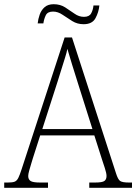

<svg xmlns="http://www.w3.org/2000/svg" viewBox="-22 -892 647 912"><path d="M-2 0V-25H16Q37 -25 47.5 -29Q58 -33 65 -47Q72 -61 81 -89L285 -714H320L529 -69Q538 -40 548.5 -32.5Q559 -25 590 -25H605V0H402V-25H430Q464 -25 474 -32.5Q484 -40 484 -56Q484 -69 476 -93.5Q468 -118 463 -133L426 -249H169L134 -140Q131 -130 126 -113.5Q121 -97 116.5 -81Q112 -65 112 -56Q112 -40 123 -32.5Q134 -25 168 -25H206V0ZM179 -279H417L349 -494Q334 -540 320.5 -585Q307 -630 298 -660Q295 -643 286.5 -616.5Q278 -590 269 -560.5Q260 -531 252 -506ZM375 -777Q345 -777 321 -792Q297 -807 275 -822Q253 -837 230 -837Q204 -837 195.5 -819.5Q187 -802 184 -781H157Q159 -801 166.5 -822.5Q174 -844 190 -858Q206 -872 233 -872Q264 -872 287.5 -857Q311 -842 332 -827Q353 -812 377 -812Q402 -812 411 -828.5Q420 -845 422 -866H450Q447 -834 431.5 -805.5Q416 -777 375 -777Z"/></svg>

Font: Noto Serif Georgian SemiCondensed ExtraLight
Style: Regular
Weight: 200
Width: 4
Designer: Monotype Design Team, Akaki Razmadze
Foundry: Google LLC
Version: Version 2.003; ttfautohint (v1.8.4.7-5d5b)